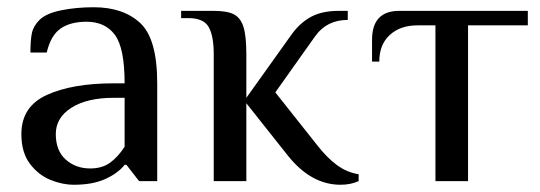

<svg xmlns="http://www.w3.org/2000/svg" viewBox="-20 -500 1492 530"><path d="M39 -130Q39 -206 109.5 -238Q180 -270 294 -270H324Q324 -368 297 -404Q270 -440 219 -440Q174 -440 147 -421Q120 -402 109 -355H64Q64 -389 68 -408.5Q72 -428 89 -445Q107 -463 148.5 -471.5Q190 -480 239 -480Q320 -480 367 -436.5Q414 -393 414 -270V0H364L329 -45H324Q306 -22 271 -6Q236 10 184 10Q152 10 119 -3.5Q86 -17 62.5 -48Q39 -79 39 -130ZM324 -95V-230H294Q220 -230 177 -202.5Q134 -175 134 -130Q134 -84 161.5 -59.5Q189 -35 229 -35Q262 -35 284 -51Q306 -67 324 -95Z M775 -70 660 -215V0H570V-350Q570 -401 556 -425.5Q542 -450 500 -450H480V-470H570Q607 -470 625.5 -460.5Q644 -451 652 -426Q660 -401 660 -350V-230L785 -405Q808 -437 838.5 -453.5Q869 -470 915 -470H940V-445Q882 -445 850 -400L740 -245L855 -100Q883 -64 910.5 -44Q938 -24 970 -19V0Q948 10 920 10Q839 10 775 -70Z M1182 -430H1132Q1085 -430 1056 -403.5Q1027 -377 1027 -330H1007V-390Q1007 -470 1082 -470H1437V-430H1272V0H1182Z"/></svg>

Font: Philosopher
Style: Regular
Weight: 400
Designer: Jovanny Lemonad
Foundry: Jovanny Lemonad
Version: Version 2.000